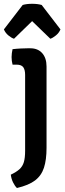

<svg xmlns="http://www.w3.org/2000/svg" viewBox="-31 -746 332 986"><path d="M208 13Q208 74.5 194.8 115.2Q181.5 156 148.8 180.8Q116 205.5 56 219.5Q45 209 36 190.5Q27 172 24.5 151Q53 137.5 69 123Q85 108.5 91.5 86.5Q98 64.5 98 28V-361.5Q98 -387.5 88.5 -400.8Q79 -414 54 -414H33.5Q28.5 -433 28.5 -453Q28.5 -462.5 29.8 -472.8Q31 -483 33.5 -493.5Q54.5 -496 76 -497Q97.5 -498 110.5 -498H125Q163.5 -498 185.8 -473Q208 -448 208 -404.5ZM183 -720.5 279.5 -595Q272 -577 256 -564Q240 -551 227.5 -547L134 -637.5L41 -547Q28 -551 12.2 -564Q-3.5 -577 -11 -595L85.5 -720.5Q106 -726.5 134 -726.5Q162.5 -726.5 183 -720.5Z"/></svg>

Font: Signika Negative Light Medium
Style: Regular
Weight: 500
Version: Version 2.001